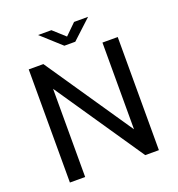

<svg xmlns="http://www.w3.org/2000/svg" viewBox="-156 -1026 1068 1153"><g transform="rotate(-20 377.5 -449.0)"><path d="M661.8 -723V0H574.5L190.6 -563.5V0H93.1V-723H186.6L564.2 -168.8V-723ZM536 -897.8 412.6 -783.5H342.8L216.4 -897.8H301.5L376.9 -829.6L446.4 -897.8Z"/></g></svg>

Font: Public Sans VF
Style: Regular
Weight: 400
Designer: Pablo Impallari, Rodrigo Fuenzalida (Modified by Dan O. Williams and USWDS)
Version: Version 1.003